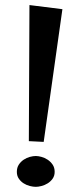

<svg xmlns="http://www.w3.org/2000/svg" viewBox="-20 -700 310 751"><path d="M150.9 -145 92.8 -147.9 95.2 -680.2 224.1 -664.1ZM193.8 -27.8Q193.8 -12.2 185.8 -1Q177.7 10.3 166.3 17.3Q154.8 24.4 142.1 27.6Q129.4 30.8 120.1 30.8Q109.9 30.8 96.9 27.6Q84 24.4 72.8 17.3Q61.5 10.3 53.7 -1Q45.9 -12.2 45.9 -27.8Q45.9 -44.4 53.7 -56.2Q61.5 -67.9 72.8 -75.4Q84 -83 96.9 -86.4Q109.9 -89.8 120.1 -89.8Q129.4 -89.8 142.1 -86.4Q154.8 -83 166.3 -75.4Q177.7 -67.9 185.8 -56.2Q193.8 -44.4 193.8 -27.8Z"/></svg>

Font: Risque
Style: Regular
Weight: 400
Designer: Astigmatic (AOETI)
Foundry: Astigmatic (AOETI)
Version: Version 1.000